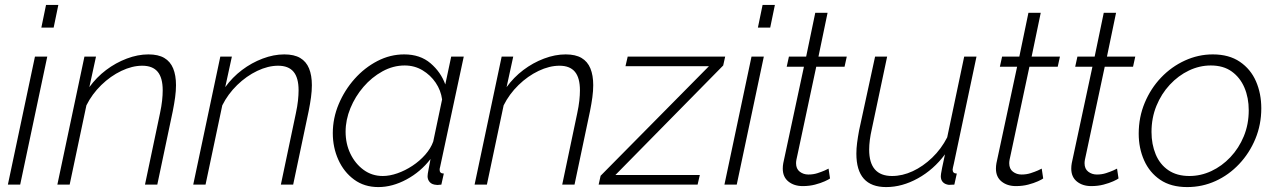

<svg xmlns="http://www.w3.org/2000/svg" viewBox="-20 -750 5189 780"><path d="M122 -520H172L62 0H12ZM167 -730H217L198 -638H148Z M323 -520H370L343 -396Q372 -436 411 -465.5Q450 -495 495 -512Q540 -529 583 -529Q623 -529 647.5 -514.5Q672 -500 683.5 -472Q695 -444 695 -404Q695 -381 691.5 -355Q688 -329 682 -299L619 0H569L630 -290Q636 -318 638.5 -341Q641 -364 641 -383Q641 -434 620.5 -458.5Q600 -483 558 -483Q517 -483 473 -462Q429 -441 391.5 -404.5Q354 -368 331 -322L263 0H213Z M875 -520H922L895 -396Q924 -436 963 -465.5Q1002 -495 1047 -512Q1092 -529 1135 -529Q1175 -529 1199.5 -514.5Q1224 -500 1235.5 -472Q1247 -444 1247 -404Q1247 -381 1243.5 -355Q1240 -329 1234 -299L1171 0H1121L1182 -290Q1188 -318 1190.5 -341Q1193 -364 1193 -383Q1193 -434 1172.5 -458.5Q1152 -483 1110 -483Q1069 -483 1025 -462Q981 -441 943.5 -404.5Q906 -368 883 -322L815 0H765Z M1517 10Q1460 10 1418.5 -20.5Q1377 -51 1354.5 -101Q1332 -151 1332 -209Q1332 -270 1356 -327Q1380 -384 1420.5 -429.5Q1461 -475 1513 -502Q1565 -529 1622 -529Q1687 -529 1729 -493Q1771 -457 1789 -407L1813 -520H1864L1768 -72Q1767 -69 1766.5 -66Q1766 -63 1766 -60Q1766 -45 1783 -45L1773 0Q1767 0 1762 1Q1757 2 1753 1Q1735 0 1726 -10Q1717 -20 1717 -34Q1717 -39 1718 -45Q1719 -51 1721.5 -64.5Q1724 -78 1729 -104Q1689 -52 1631.5 -21Q1574 10 1517 10ZM1535 -35Q1563 -35 1594.5 -46Q1626 -57 1655.5 -76.5Q1685 -96 1707.5 -121.5Q1730 -147 1740 -175L1776 -346Q1771 -383 1750 -414Q1729 -445 1696.5 -464.5Q1664 -484 1624 -484Q1577 -484 1533.5 -460Q1490 -436 1456.5 -397Q1423 -358 1403.5 -310.5Q1384 -263 1384 -215Q1384 -166 1403.5 -125.5Q1423 -85 1457 -60Q1491 -35 1535 -35Z M2018 -520H2065L2038 -396Q2067 -436 2106 -465.5Q2145 -495 2190 -512Q2235 -529 2278 -529Q2318 -529 2342.5 -514.5Q2367 -500 2378.5 -472Q2390 -444 2390 -404Q2390 -381 2386.5 -355Q2383 -329 2377 -299L2314 0H2264L2325 -290Q2331 -318 2333.5 -341Q2336 -364 2336 -383Q2336 -434 2315.5 -458.5Q2295 -483 2253 -483Q2212 -483 2168 -462Q2124 -441 2086.5 -404.5Q2049 -368 2026 -322L1958 0H1908Z M2420 -36 2860 -481H2521L2530 -520H2926L2918 -484L2480 -39H2823L2814 0H2412Z M3033 -520H3083L2973 0H2923ZM3078 -730H3128L3109 -638H3059Z M3160 -65Q3160 -70 3160.5 -76Q3161 -82 3162 -87L3246 -479H3176L3185 -520H3255L3292 -698H3342L3305 -520H3420L3411 -479H3296L3221 -127Q3217 -110 3215.5 -101.5Q3214 -93 3214 -87Q3214 -64 3229 -52.5Q3244 -41 3264 -41Q3284 -41 3301 -46.5Q3318 -52 3330.5 -57.5Q3343 -63 3346 -65L3352 -25Q3347 -21 3330.5 -13.5Q3314 -6 3291 0Q3268 6 3241 6Q3206 6 3183 -12.5Q3160 -31 3160 -65Z M3580 10Q3459 10 3459 -126Q3459 -147 3462 -170Q3465 -193 3470 -220L3535 -520H3584L3522 -227Q3511 -179 3511 -142Q3511 -35 3604 -35Q3646 -35 3688 -54.5Q3730 -74 3767 -109.5Q3804 -145 3828 -192L3897 -520H3947L3855 -85Q3853 -77 3851.5 -70Q3850 -63 3850 -61Q3850 -45 3867 -45L3857 0Q3850 0 3844.5 0.5Q3839 1 3835 1Q3819 -1 3810.5 -10Q3802 -19 3802 -34Q3802 -38 3803 -44.5Q3804 -51 3807.5 -69Q3811 -87 3819 -123Q3773 -61 3709 -25.5Q3645 10 3580 10Z M4026 -65Q4026 -70 4026.5 -76Q4027 -82 4028 -87L4112 -479H4042L4051 -520H4121L4158 -698H4208L4171 -520H4286L4277 -479H4162L4087 -127Q4083 -110 4081.5 -101.5Q4080 -93 4080 -87Q4080 -64 4095 -52.5Q4110 -41 4130 -41Q4150 -41 4167 -46.5Q4184 -52 4196.5 -57.5Q4209 -63 4212 -65L4218 -25Q4213 -21 4196.5 -13.5Q4180 -6 4157 0Q4134 6 4107 6Q4072 6 4049 -12.5Q4026 -31 4026 -65Z M4332 -65Q4332 -70 4332.5 -76Q4333 -82 4334 -87L4418 -479H4348L4357 -520H4427L4464 -698H4514L4477 -520H4592L4583 -479H4468L4393 -127Q4389 -110 4387.5 -101.5Q4386 -93 4386 -87Q4386 -64 4401 -52.5Q4416 -41 4436 -41Q4456 -41 4473 -46.5Q4490 -52 4502.5 -57.5Q4515 -63 4518 -65L4524 -25Q4519 -21 4502.5 -13.5Q4486 -6 4463 0Q4440 6 4413 6Q4378 6 4355 -12.5Q4332 -31 4332 -65Z M4803 10Q4737 10 4693.5 -19.5Q4650 -49 4628 -98.5Q4606 -148 4606 -207Q4606 -274 4630.5 -332.5Q4655 -391 4697 -435Q4739 -479 4793.5 -504Q4848 -529 4907 -529Q4973 -529 5017 -499Q5061 -469 5082.5 -419.5Q5104 -370 5104 -310Q5104 -244 5080 -186Q5056 -128 5014 -83.5Q4972 -39 4918 -14.5Q4864 10 4803 10ZM4812 -35Q4858 -35 4901 -55Q4944 -75 4978.5 -111.5Q5013 -148 5033 -196.5Q5053 -245 5053 -302Q5053 -353 5035.5 -394Q5018 -435 4984 -459.5Q4950 -484 4899 -484Q4853 -484 4810 -463.5Q4767 -443 4732.5 -406Q4698 -369 4678 -320Q4658 -271 4658 -214Q4658 -164 4675 -123Q4692 -82 4726.5 -58.5Q4761 -35 4812 -35Z"/></svg>

Font: Raleway Thin Light
Style: Italic
Weight: 300
Italic angle: -12°
Version: Version 4.026